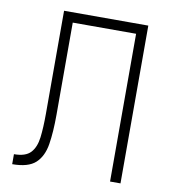

<svg xmlns="http://www.w3.org/2000/svg" viewBox="-79 -762 744 831"><g transform="rotate(10 293.0 -346.5)"><path d="M29.8 -0.5V-44.4Q80.6 -44.4 102.8 -68.4Q125 -92.3 130.4 -136.5Q135.7 -180.7 135.7 -241.2V-693.4H505.9V0H460V-649.4H181.6V-244.6Q181.6 -169.4 172.9 -114.5Q164.1 -59.6 132.1 -30Q100.1 -0.5 29.8 -0.5Z"/></g></svg>

Font: Cascadia Mono ExtraLight
Style: Regular
Weight: 200
Monospace: yes
Designer: Aaron Bell
Foundry: Saja Typeworks
Version: Version 2404.023; ttfautohint (v1.8.4)